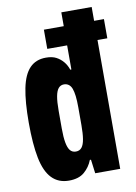

<svg xmlns="http://www.w3.org/2000/svg" viewBox="-84 -780 599 847"><g transform="rotate(-10 215.5 -356.5)"><path d="M156 12Q109 12 79.5 -18.5Q50 -49 37.5 -111.5Q25 -174 25 -270Q25 -364 37 -423.5Q49 -483 76.5 -511.5Q104 -540 149 -540Q177 -540 195 -530.5Q213 -521 226 -505.5Q239 -490 246 -469H251V-725H387V0H275L267 -62H262Q250 -31 225 -9.5Q200 12 156 12ZM208 -109Q225 -109 234.5 -121Q244 -133 248 -157.5Q252 -182 252 -220V-299Q252 -329 249.5 -350Q247 -371 242 -384Q237 -397 228 -403.5Q219 -410 207 -410Q192 -410 182.5 -399Q173 -388 168.5 -364Q164 -340 164 -299V-220Q164 -181 168.5 -156.5Q173 -132 182.5 -120.5Q192 -109 208 -109ZM162 -577V-663H431V-577Z"/></g></svg>

Font: Archivo ExtraCondensed ExtraBold
Style: Regular
Weight: 800
Width: 2
Designer: Hector Gatti
Foundry: Omnibus-Type
Version: Version 2.001